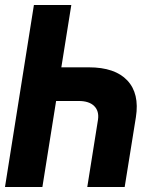

<svg xmlns="http://www.w3.org/2000/svg" viewBox="-22 -750 642 770"><path d="M264 -730 224 -480H334Q439 -480 488.5 -427.5Q538 -375 523 -280L478 0H328L371 -270Q376 -305 355.5 -325Q335 -345 294 -345H203L148 0H-2L114 -730Z"/></svg>

Font: JetBrains Mono NL ExtraBold
Style: Italic
Weight: 800
Italic angle: -9°
Monospace: yes
Designer: Philipp Nurullin, Konstantin Bulenkov
Foundry: JetBrains
Version: Version 2.305; ttfautohint (v1.8.4.7-5d5b)